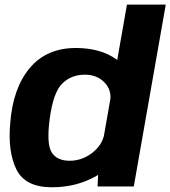

<svg xmlns="http://www.w3.org/2000/svg" viewBox="-20 -805 736 829"><path d="M401.3 0H557.7L695.7 -785H528.1L405.4 -86.1ZM204.1 3.6Q310.7 3.6 396.1 -45.3Q481.5 -94.3 492.4 -154.2L430.8 -228.1Q421.9 -178.6 377.8 -144.7Q333.6 -110.9 281 -110.9Q226 -110.9 203.2 -147Q180.4 -183.1 194.4 -290.2Q209.3 -404.8 248.2 -443.7Q287.1 -482.5 346.5 -482.5Q399.2 -482.5 431.4 -448.9Q463.7 -415.3 455.3 -366.5L542.1 -439.2Q553 -499.1 483.4 -548.4Q413.9 -597.8 307.6 -597.8Q180.5 -597.8 108 -510.7Q35.4 -423.6 24.2 -273.3Q12.9 -151.2 50.7 -73.8Q88.5 3.6 204.1 3.6Z"/></svg>

Font: Anybody Thin
Style: Italic
Weight: 100
Italic angle: -10°
Designer: Tyler Finck
Foundry: Etcetera Type Company
Version: Version 1.114;gftools[0.9.25]